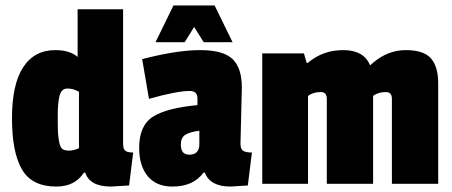

<svg xmlns="http://www.w3.org/2000/svg" viewBox="-20 -675 1659 705"><path d="M454 6 387 10Q310 10 293 -41H288Q255 10 187 10Q97 10 60.5 -53Q24 -116 24 -240.5Q24 -365 65 -428Q106 -491 183 -491Q236 -491 265 -466V-641H432V-147Q432 -128 440 -121.5Q448 -115 469 -115ZM270 -131V-338Q249 -350 227.5 -350Q206 -350 199 -324.5Q192 -299 192 -251.5Q192 -204 193 -187Q194 -170 197.5 -152.5Q201 -135 208.5 -128.5Q216 -122 233.5 -122Q251 -122 270 -131Z M868 -354 863 -147Q863 -128 872.5 -121.5Q882 -115 905 -115L890 6Q832 10 826 10Q752 10 732 -41H727Q690 10 613 10Q554 10 522.5 -28Q491 -66 491 -132Q491 -215 542.5 -247Q594 -279 705 -289V-313Q705 -341 677 -341Q629 -341 527 -312L502 -458Q630 -491 715 -491Q800 -491 834 -458Q868 -425 868 -354ZM675 -107Q712 -107 712 -146V-195Q675 -190 659.5 -179.5Q644 -169 644 -144Q644 -107 675 -107ZM768 -655 834 -520H728L693 -576L658 -520H551L617 -655Z M1349 -444Q1404 -491 1470 -491Q1536 -491 1562.5 -460.5Q1589 -430 1589 -369V0H1419V-312Q1419 -337 1397 -337Q1369 -337 1350 -323V0H1180V-312Q1180 -337 1158 -337Q1130 -337 1111 -323V0H943V-479H1096L1106 -444H1110Q1165 -491 1240.5 -491Q1316 -491 1339 -435Z"/></svg>

Font: Passion One
Style: Regular
Weight: 400
Designer: Alejandro Lo Celso
Foundry: Fontstage
Version: Version 1.002